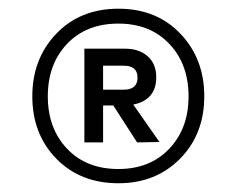

<svg xmlns="http://www.w3.org/2000/svg" viewBox="-20 -728 542 441"><path d="M252 -673.8Q178.2 -673.8 134 -627.2Q89.8 -580.6 89.8 -506.8Q89.8 -433.1 134 -386.5Q178.2 -339.8 252 -339.8Q324.7 -339.8 368.9 -386.5Q413.1 -433.1 413.1 -506.8Q413.1 -580.6 368.9 -627.2Q324.7 -673.8 252 -673.8ZM54.2 -506.8Q54.2 -592.8 109.1 -650.4Q164.1 -708 252 -708Q339.8 -708 394.5 -650.4Q449.2 -592.8 449.2 -506.8Q449.2 -419.9 393.6 -363.5Q337.9 -307.1 252 -307.1Q164.6 -307.1 109.4 -363.5Q54.2 -419.9 54.2 -506.8ZM173.8 -400.9V-616.2H267.1Q299.8 -616.2 319.3 -598.6Q338.9 -581.1 338.9 -550.8Q338.9 -498.5 286.1 -487.8L346.2 -401.9L294.9 -400.9L240.2 -485.8H216.8V-400.9ZM216.8 -522H264.2Q295.9 -522 295.9 -549.8Q295.9 -577.1 264.2 -577.1H216.8Z"/></svg>

Font: PoppinsZ Light
Style: Regular
Weight: 300
Designer: Ninad Kale (Devanagari), Jonny Pinhorn (Latin)
Foundry: Indian Type Foundry
Version: Version 3.002;FEAKit 1.0